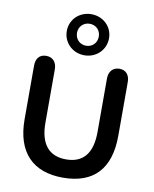

<svg xmlns="http://www.w3.org/2000/svg" viewBox="-103 -1041 904 1128"><g transform="rotate(10 349.5 -477.5)"><path d="M350 10C534 10 629 -92 629 -289V-609C629 -650 608 -678 568 -678C528 -678 505 -650 505 -609V-290C505 -162 452 -99 350 -99C249 -99 194 -162 194 -290V-609C194 -650 171 -678 131 -678C90 -678 70 -650 70 -609V-289C70 -92 171 10 350 10ZM350 -720C421 -720 476 -774 476 -843C476 -912 421 -965 350 -965C279 -965 224 -912 224 -843C224 -774 279 -720 350 -720ZM350 -777C313 -777 285 -805 285 -843C285 -880 313 -908 350 -908C388 -908 415 -880 415 -843C415 -805 388 -777 350 -777Z"/></g></svg>

Font: SN Pro SemiBold
Style: Regular
Weight: 600
Designer: Tobias Whetton
Foundry: Supernotes
Version: Version 1.003;Glyphs 3.3 (3324)